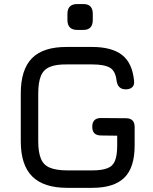

<svg xmlns="http://www.w3.org/2000/svg" viewBox="-20 -904 738 924"><path d="M381 -760C381 -760 381 -760 381 -760C411.5 -760 426.5 -776 426.5 -808C426.5 -808 426.5 -837.5 426.5 -837.5C426.5 -837.5 426.5 -837.5 426.5 -837.5C426.5 -869 411.5 -884.5 381 -884.5C381 -884.5 352 -884.5 352 -884.5C352 -884.5 352 -884.5 352 -884.5C320.5 -884.5 304.5 -869 304.5 -837.5C304.5 -837.5 304.5 -808 304.5 -808C304.5 -808 304.5 -808 304.5 -808C304.5 -776 320.5 -760 352 -760C352 -760 381 -760 381 -760ZM424 0C424 0 424 0 424 0C494 0 545.5 -16.5 578.5 -49C611.5 -81.5 628 -133 628 -204C628 -204 628 -293 628 -293C628 -293 628 -293 628 -293C628 -321 614 -335 586 -335C586 -335 466 -336 466 -336C466 -336 466 -336 466 -336C438 -336 424 -322 424 -294C424 -294 424 -294 424 -294C424 -266 438 -252 466 -252C466 -252 544 -251 544 -251C544 -251 544 -204 544 -204C544 -204 544 -204 544 -204C544 -172.5 540.5 -148 533.5 -130.5C526.5 -113 514.5 -101 497 -94.5C479.5 -87.5 455 -84 424 -84C424 -84 304 -84 304 -84C304 -84 304 -84 304 -84C268.5 -84 240.5 -88.5 220 -97C199.5 -105.5 185.5 -119.5 177 -140C168.5 -160.5 164 -188.5 164 -224C164 -224 164 -454 164 -454C164 -454 164 -454 164 -454C164 -490 168.5 -518.5 177 -539C185.5 -559.5 199.5 -573.5 220 -582C240 -590.5 267.5 -594.5 303 -594C303 -594 424 -594 424 -594C424 -594 424 -594 424 -594C463 -594 491.5 -588.5 509.5 -578C527 -567.5 537.5 -546.5 541 -516C541 -516 541 -516 541 -516C545 -488 559.5 -474 585 -474C585 -474 585 -474 585 -474C599 -474 609.5 -477.5 617 -485C624.5 -492.5 627 -503 625 -517C625 -517 625 -517 625 -517C619.5 -572.5 600.5 -613.5 567.5 -639.5C534.5 -665 486.5 -678 424 -678C424 -678 303 -678 303 -678C303 -678 303 -678 303 -678C227 -678.5 171 -661 134.5 -624.5C98 -588 80 -531 80 -454C80 -454 80 -224 80 -224C80 -224 80 -224 80 -224C80 -147.5 98.5 -91.5 135 -55C171.5 -18.5 227.5 0 304 0C304 0 424 0 424 0Z"/></svg>

Font: Jura-Fortis-Bold
Style: Bold
Weight: 500
Designer: Daniel Johnson, Alexei Vanyashin, Mirko Velimirovic
Foundry: Daniel Johnson
Version: ""